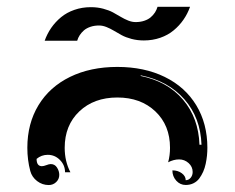

<svg xmlns="http://www.w3.org/2000/svg" viewBox="-20 -669 675 552"><path d="M58.6 -244.1Q58.6 -313.7 90.6 -366.5Q122.6 -419.2 181.3 -447.9Q240 -476.6 317.4 -476.6Q394.8 -476.6 453.5 -447.9Q512.2 -419.2 544.2 -366.5Q576.2 -313.7 576.2 -244.1Q576.2 -232.9 575.1 -221.8Q574 -210.7 571.4 -198.2Q568.8 -185.8 564.1 -175.2Q559.3 -164.6 552.9 -155.9Q546.4 -147.2 536.4 -142.2Q526.4 -137.2 513.9 -137.2Q498 -137.2 486.8 -149.5Q475.6 -161.9 475.6 -179.2Q491.5 -179.2 502.7 -170.9Q513.9 -162.6 513.9 -150.9Q522.2 -150.9 528.1 -157.8Q533.9 -164.8 533.9 -174.6Q533.9 -189.7 522.2 -200.2Q510.5 -210.7 494.9 -210.7Q479.2 -210.7 463.4 -202.4Q468.8 -222.2 468.8 -244.1Q468.8 -308.8 426.6 -348.8Q384.5 -388.7 317.4 -388.7Q250.2 -388.7 208.1 -348.8Q166 -308.8 166 -244.1Q166 -205.1 182.4 -173.8H167Q167 -194.3 152.3 -209.1Q137.7 -223.9 117.2 -223.9Q99.1 -223.9 85.2 -212.2Q85.2 -191.4 100.3 -191.2Q105.5 -191.2 113.2 -194.2Q120.8 -197.3 126 -197.3Q137.5 -197.3 143.9 -187.3Q150.4 -177.2 150.4 -166.3Q150.4 -154.1 141.5 -145.5Q132.6 -137 120.1 -137Q101.6 -137 86.7 -148.4Q71.8 -159.9 67.1 -177.2Q58.6 -209 58.6 -244.1ZM384.3 -450.7Q461.9 -434.8 506.3 -382.3Q550.8 -329.8 553.5 -252.9H559.3Q556.6 -330.3 510.3 -383.3Q463.9 -436.3 384.8 -452.4ZM108.4 -551.8Q115.5 -571.8 127.3 -588.9Q139.2 -606 155.5 -619.5Q171.9 -633.1 194 -640.7Q216.1 -648.4 241.2 -648.4Q260 -648.4 276.6 -644Q293.2 -639.6 304.9 -633.3Q316.7 -627 327.1 -620.6Q337.6 -614.3 348.6 -609.9Q359.6 -605.5 370.1 -605.5Q383.5 -605.5 394.8 -609.3Q406 -613 413.5 -619.5Q420.9 -626 425.7 -633.4Q430.4 -640.9 432.9 -649.4H526.4Q519.3 -629.4 507.4 -612.3Q495.6 -595.2 479.2 -581.7Q462.9 -568.1 440.8 -560.4Q418.7 -552.7 393.6 -552.7Q374.8 -552.7 358.2 -557.1Q341.6 -561.5 329.8 -567.9Q318.1 -574.2 307.6 -580.6Q297.1 -586.9 286.1 -591.3Q275.1 -595.7 264.6 -595.7Q251.2 -595.7 240 -591.9Q228.8 -588.1 221.3 -581.7Q213.9 -575.2 209.1 -567.7Q204.3 -560.3 201.9 -551.8Z"/></svg>

Font: AgreloyInT3
Style: Medium
Weight: 400
Designer: gluk
Foundry: gluk
Version: Version 0.27